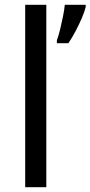

<svg xmlns="http://www.w3.org/2000/svg" viewBox="-20 -780 377 800"><path d="M173 0H85V-760H173ZM337 -751Q333 -733 321.5 -706Q310 -679 295 -650.5Q280 -622 265 -600H217V-612Q224 -631 230.5 -657.5Q237 -684 242.5 -711.5Q248 -739 250 -760H337Z"/></svg>

Font: Noto Sans Tifinagh Hawad
Style: Regular
Weight: 400
Designer: JamraPatel
Foundry: JamraPatel LLC
Version: Version 2.006; ttfautohint (v1.8.4.7-5d5b)